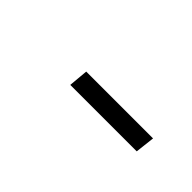

<svg xmlns="http://www.w3.org/2000/svg" viewBox="40 -945 520 520"><g transform="rotate(45 300.0 -685.0)"><path d="M229.5 -657 234.5 -713H490.5L484 -657Z"/></g></svg>

Font: Spline Sans Mono Light
Style: Italic
Weight: 300
Italic angle: -4°
Monospace: yes
Version: Version 1.004